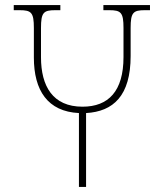

<svg xmlns="http://www.w3.org/2000/svg" viewBox="-20 -734 643 754"><path d="M386 -714V-694H409C455 -694 465 -685 465 -624V-510C465 -376 406 -315 304 -315C187 -315 141 -396 141 -509V-624C141 -685 151 -694 197 -694H217V-714H34V-694H57C103 -694 113 -685 113 -624V-508C113 -379 167 -296 290 -290V0H318V-290C425 -296 493 -358 493 -514V-624C493 -685 503 -694 549 -694H569V-714Z"/></svg>

Font: Noto Serif Georgian Thin
Style: Regular
Weight: 100
Designer: Monotype Design Team, Akaki Razmadze
Foundry: Google LLC
Version: Version 2.003